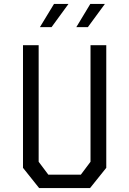

<svg xmlns="http://www.w3.org/2000/svg" viewBox="-20 -961 660 981"><path d="M180 0H440L523 -103.5V-730H442.5V-134.5L393 -68.5H227L177.5 -134.5V-730H97.5V-103.5ZM184 -822.5H243.5L330 -941H256ZM370 -822.5H429L516 -941H441.5Z"/></svg>

Font: Monaspace Krypton Light
Style: Regular
Weight: 300
Designer: Riley Cran & the Lettermatic Team
Foundry: Lettermatic
Version: Version 1.101 (Monaspace Krypton)